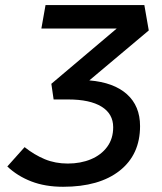

<svg xmlns="http://www.w3.org/2000/svg" viewBox="-20 -713 626 743"><path d="M224.1 9.8Q154.8 9.8 101.1 -11Q47.4 -31.7 8.3 -68.8L75.2 -143.6Q112.8 -113.8 153.3 -96.9Q193.8 -80.1 242.2 -80.1Q292 -80.1 331.8 -96.7Q371.6 -113.3 394.8 -144.8Q418 -176.3 418 -220.7Q418 -272.5 373 -300.3Q328.1 -328.1 243.7 -328.1H187.5L178.7 -388.7L431.6 -602.5H140.1L156.2 -693.4H538.6L555.7 -595.2L325.7 -401.9Q420.4 -394 471.2 -348.4Q522 -302.7 522 -225.1Q522 -114.7 443.1 -52.5Q364.3 9.8 224.1 9.8Z"/></svg>

Font: Cascadia Mono
Style: Italic
Weight: 400
Italic angle: -10°
Monospace: yes
Designer: Aaron Bell
Foundry: Saja Typeworks
Version: Version 2404.023; ttfautohint (v1.8.4)